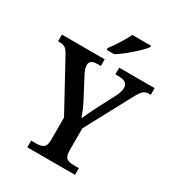

<svg xmlns="http://www.w3.org/2000/svg" viewBox="-218 -1062 1096 1193"><g transform="rotate(30 330.5 -465.5)"><path d="M162 -48H198Q232 -48 249.5 -60.5Q267 -73 267 -112V-274L82 -613Q66 -644 51.5 -655Q37 -666 11 -666H-2V-714H305V-666H278Q226 -666 226 -627Q226 -605 242 -573L316 -432Q342 -384 363 -324Q382 -369 420 -442L481 -559Q498 -594 498 -619Q498 -666 435 -666H409V-714H663V-666H647Q624 -666 608 -650Q592 -634 568 -588L399 -273V-115Q399 -73 416 -60.5Q433 -48 467 -48H504V0H162ZM286 -784Q310 -815 336.5 -857Q363 -899 378 -931H512V-921Q493 -894 438 -845.5Q383 -797 340 -771H286Z"/></g></svg>

Font: Noto Serif SemiBold
Style: Regular
Weight: 600
Designer: Monotype Design Team
Foundry: Monotype Imaging Inc.
Version: Version 1.001